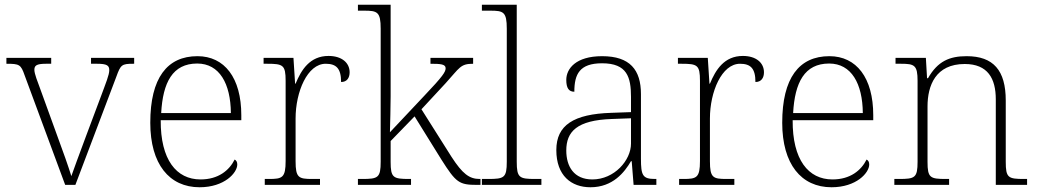

<svg xmlns="http://www.w3.org/2000/svg" viewBox="-20 -780 4380 810"><path d="M84 -462 255 0H298L471 -457C489 -507 494 -511 542 -511H546V-536H364V-511H390C432 -511 441 -503 441 -484C441 -464 427 -431 406 -374L343 -206C311 -121 290 -62 281 -37C270 -73 244 -147 223 -203L149 -407C139 -434 125 -469 125 -485C125 -503 133 -511 174 -511H196V-536H7V-511C62 -511 68 -508 84 -462Z M822 10C927 10 981 -51 981 -86C981 -97 977 -103 970 -107C947 -61 901 -23 826 -23C724 -23 657 -106 658 -273H998V-294C998 -452 927 -543 813 -543C685 -543 614 -451 614 -262C614 -88 694 10 822 10ZM954 -303H660C667 -432 708 -512 812 -512C906 -512 953 -427 954 -303Z M1097 0H1330V-25H1297C1240 -25 1227 -30 1227 -100V-280C1227 -393 1277 -511 1354 -511C1398 -511 1419 -492 1419 -434C1444 -434 1455 -452 1455 -475C1455 -515 1422 -544 1366 -544C1287 -544 1251 -485 1227 -427H1225L1218 -536H1092V-511H1107C1174 -511 1185 -506 1185 -439V-101C1185 -30 1171 -25 1115 -25H1097Z M1490 0H1714V-25H1706C1639 -25 1628 -30 1628 -97V-185L1729 -289L1842 -107C1904 -9 1917 0 1993 0H2007V-25H2003C1960 -25 1931 -47 1885 -118L1758 -319L1860 -429C1920 -495 1922 -511 1976 -511V-536H1796V-511C1840 -511 1860 -509 1860 -492C1860 -477 1849 -459 1770 -376L1625 -222C1626 -267 1628 -325 1628 -374V-760H1490V-735H1516C1572 -735 1586 -730 1586 -659V-98C1586 -30 1575 -25 1508 -25H1490Z M2013 0H2264V-25H2238C2171 -25 2160 -30 2160 -98V-760H2013V-735H2048C2104 -735 2118 -730 2118 -659V-98C2118 -30 2107 -25 2040 -25H2013Z M2471 10C2566 10 2615 -54 2642 -100H2645L2653 0H2749V-25H2743C2691 -25 2684 -40 2684 -111V-383C2684 -485 2638 -543 2520 -543C2409 -543 2369 -490 2369 -443C2369 -408 2380 -393 2403 -393C2403 -467 2425 -513 2520 -513C2626 -513 2642 -454 2642 -371V-307L2559 -304C2400 -299 2327 -252 2327 -147C2327 -39 2390 10 2471 10ZM2479 -23C2401 -23 2369 -78 2369 -145C2369 -225 2414 -273 2561 -278L2642 -281V-174C2642 -104 2572 -23 2479 -23Z M2845 0H3078V-25H3045C2988 -25 2975 -30 2975 -100V-280C2975 -393 3025 -511 3102 -511C3146 -511 3167 -492 3167 -434C3192 -434 3203 -452 3203 -475C3203 -515 3170 -544 3114 -544C3035 -544 2999 -485 2975 -427H2973L2966 -536H2840V-511H2855C2922 -511 2933 -506 2933 -439V-101C2933 -30 2919 -25 2863 -25H2845Z M3488 10C3593 10 3647 -51 3647 -86C3647 -97 3643 -103 3636 -107C3613 -61 3567 -23 3492 -23C3390 -23 3323 -106 3324 -273H3664V-294C3664 -452 3593 -543 3479 -543C3351 -543 3280 -451 3280 -262C3280 -88 3360 10 3488 10ZM3620 -303H3326C3333 -432 3374 -512 3478 -512C3572 -512 3619 -427 3620 -303Z M3753 0H3984V-25H3970C3904 -25 3893 -30 3893 -97V-331C3893 -419 3927 -510 4050 -510C4147 -510 4181 -449 4181 -361V0H4313V-25H4300C4233 -25 4223 -30 4223 -98V-356C4223 -483 4171 -543 4058 -543C3986 -543 3936 -522 3895 -450H3891L3886 -536H3758V-511H3781C3838 -511 3851 -505 3851 -439V-98C3851 -30 3840 -25 3773 -25H3753Z"/></svg>

Font: Noto Serif Georgian ExtraLight
Style: Regular
Weight: 200
Designer: Monotype Design Team, Akaki Razmadze
Foundry: Google LLC
Version: Version 2.003